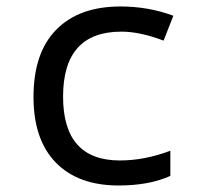

<svg xmlns="http://www.w3.org/2000/svg" viewBox="-20 -566 640 596"><path d="M518.1 -517.1 487.8 -439.9Q414.6 -467.8 356.9 -467.8Q175.8 -467.8 175.8 -266.1Q175.8 -67.9 352.1 -67.9Q428.7 -67.9 508.8 -98.1V-20Q443.4 9.8 348.1 9.8Q222.7 9.8 153.3 -61.3Q84 -132.3 84 -265.1Q84 -402.3 154.8 -474.1Q225.6 -545.9 354 -545.9Q440.9 -545.9 518.1 -517.1Z"/></svg>

Font: Apple Sans Adjectives
Style: Regular
Weight: 400
Monospace: yes
Foundry: Apple Sans Adjectives
Version: Version 0.01